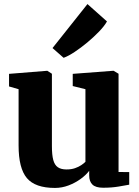

<svg xmlns="http://www.w3.org/2000/svg" viewBox="-20 -914 685 945"><path d="M487.5 10Q451 10 435 -5.5Q419 -21 419 -50.5V-73.5Q404 -53 377.2 -33.5Q350.5 -14 317.8 -1.5Q285 11 250.5 11Q153.5 11 112.5 -37.2Q71.5 -85.5 71.5 -198V-475L24.5 -488.5V-550.5L211.5 -565.5H213L235.5 -551V-194.5Q235.5 -151.5 242.2 -126.5Q249 -101.5 264.8 -90.8Q280.5 -80 307.5 -80Q331 -80 349 -86.2Q367 -92.5 380 -101.2Q393 -110 400.5 -117.5V-475L338 -490.5V-550.5L535.5 -565.5H539.5L563.5 -551V-67.5L616 -67V-5Q597.5 -1.5 563.8 4.2Q530 10 487.5 10ZM292.5 -630 238.5 -677.5 410.5 -894 506.5 -808.5Q493.5 -785.5 467.5 -758.5Q441.5 -731.5 410 -705.2Q378.5 -679 348 -658.8Q317.5 -638.5 294.5 -630Z"/></svg>

Font: Merriweather 24pt Black
Style: Regular
Weight: 900
Designer: Eben Sorkin
Foundry: Eben Sorkin
Version: Version 2.100